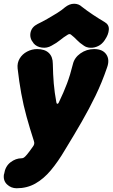

<svg xmlns="http://www.w3.org/2000/svg" viewBox="-38 -784 601 1025"><path d="M51 221Q21 221 -0.5 200.5Q-22 180 -17 147L-16 145Q-10 104 18 82.5Q46 61 77 61Q84 61 90 57Q96 53 106.5 40.5Q117 28 136 1Q143 -8 144.5 -15Q146 -22 143 -31Q121 -99 104 -160.5Q87 -222 75.5 -285Q64 -348 56 -419Q53 -448 67 -471.5Q81 -495 106.5 -508.5Q132 -522 160 -522Q201 -522 222.5 -501.5Q244 -481 244 -443Q245 -386 249 -338.5Q253 -291 263 -237Q264 -230 268.5 -230Q273 -230 276 -237Q302 -291 319.5 -337.5Q337 -384 351 -441Q359 -476 391.5 -499Q424 -522 465 -522Q510 -522 529.5 -493.5Q549 -465 533 -422Q506 -343 472 -273Q438 -203 398 -133.5Q358 -64 309 16Q272 79 233.5 125Q195 171 150.5 196Q106 221 51 221ZM521 -666Q545 -652 543 -625.5Q541 -599 523 -573L522 -571Q507 -548 486 -538Q465 -528 444.5 -529Q424 -530 410 -540Q387 -555 373 -570Q359 -585 341 -599Q334 -605 324 -599Q301 -585 283 -570Q265 -555 237 -540Q213 -526 185 -530Q157 -534 141 -553L140 -555Q119 -580 125 -610Q131 -640 163 -656Q186 -667 213.5 -682.5Q241 -698 266.5 -714Q292 -730 309 -745Q333 -764 357.5 -764Q382 -764 399 -748Q427 -726 459.5 -704.5Q492 -683 521 -666Z"/></svg>

Font: Winky Sans ExtraBold
Style: Italic
Weight: 800
Italic angle: -8.97852°
Designer: Simon Atzbach
Foundry: typofactur
Version: Version 1.205